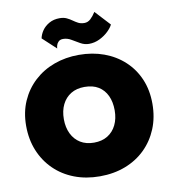

<svg xmlns="http://www.w3.org/2000/svg" viewBox="-103 -1050 1046 1168"><g transform="rotate(-10 420.0 -465.5)"><path d="M263 -350Q263 -402 282 -440.5Q301 -479 336 -500.5Q371 -522 420 -522Q472 -522 506.5 -500.5Q541 -479 559 -440.5Q577 -402 577 -350Q577 -299 558 -260Q539 -221 504 -199.5Q469 -178 420 -178Q371 -178 336 -199.5Q301 -221 282 -260Q263 -299 263 -350ZM30 -350Q30 -266 58.5 -196.5Q87 -127 139 -76Q191 -25 262.5 2.5Q334 30 420 30Q506 30 577.5 2.5Q649 -25 701 -76Q753 -127 781.5 -196.5Q810 -266 810 -350Q810 -434 781 -502Q752 -570 699 -619Q646 -668 575 -694Q504 -720 420 -720Q338 -720 267 -694Q196 -668 143 -619Q90 -570 60 -502Q30 -434 30 -350ZM215 -858 298 -781Q298 -789 301.5 -801Q305 -813 315 -822.5Q325 -832 343 -832Q369 -832 393 -817.5Q417 -803 442 -789Q467 -775 494 -775Q529 -775 560.5 -790.5Q592 -806 614.5 -828Q637 -850 645 -868L559 -961Q544 -937 527 -921Q510 -905 488 -905Q466 -905 450 -913.5Q434 -922 419.5 -932.5Q405 -943 387 -951.5Q369 -960 344 -960Q307 -960 279.5 -944.5Q252 -929 236 -906Q220 -883 215 -858Z"/></g></svg>

Font: Jost Black
Style: Regular
Weight: 900
Version: Version 3.710